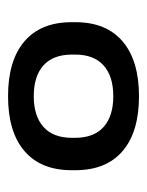

<svg xmlns="http://www.w3.org/2000/svg" viewBox="37 -726 374 489"><g transform="rotate(90 224.5 -481.0)"><path d="M224.5 -314Q133.5 -314 84.8 -355.8Q36 -397.5 36 -476V-485.5Q36 -564 85 -605.8Q134 -647.5 224.5 -647.5Q315.5 -647.5 364.2 -605.8Q413 -564 413 -485.5V-476Q413 -397.5 364.2 -355.8Q315.5 -314 224.5 -314ZM224.5 -379.5Q275 -379.5 302.8 -404.2Q330.5 -429 330.5 -477V-485Q330.5 -532.5 303 -557.2Q275.5 -582 224.5 -582Q173.5 -582 146 -557.2Q118.5 -532.5 118.5 -485V-477Q118.5 -429 146 -404.2Q173.5 -379.5 224.5 -379.5Z"/></g></svg>

Font: Anek Latin Expanded Medium
Style: Regular
Weight: 500
Width: 7
Designer: Yesha Goshar
Foundry: Ek Type
Version: Version 1.003